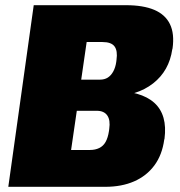

<svg xmlns="http://www.w3.org/2000/svg" viewBox="-20 -720 694 740"><path d="M110 -700H465Q532 -700 574.5 -682Q617 -664 635 -627Q653 -590 645 -533L644 -530Q632 -447 570 -398.5Q508 -350 408 -348L409 -371Q524 -370 575 -323.5Q626 -277 614 -185L613 -182Q605 -123 575 -82.5Q545 -42 497 -21Q449 0 386 0H12ZM327 -142Q347 -142 362.5 -149.5Q378 -157 387 -173Q396 -189 400 -215L401 -223Q406 -257 393.5 -275Q381 -293 353 -293H276L254 -142ZM365 -413Q383 -413 395.5 -421Q408 -429 416.5 -444.5Q425 -460 428 -481L429 -489Q434 -524 421.5 -541Q409 -558 375 -558H314L293 -413Z"/></svg>

Font: Pathway Extreme Condensed Black
Style: Italic
Weight: 900
Width: 3
Italic angle: -8°
Version: Version 1.001;gftools[0.9.26]